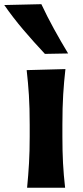

<svg xmlns="http://www.w3.org/2000/svg" viewBox="-63 -880 388 900"><path d="M64 0Q69.8 -59.6 73 -115.2Q76.2 -170.9 76.2 -239.7V-294.4Q76.2 -375.5 72.5 -433.8Q68.8 -492.2 62 -551.3L243.7 -556.2Q236.8 -495.6 233.2 -436.3Q229.5 -377 229.5 -294.4V-239.7Q229.5 -170.9 232.4 -115.2Q235.4 -59.6 242.2 0ZM147.5 -627.4Q95.2 -683.1 46.6 -740.2Q-2 -797.4 -43 -856.4L130.9 -860.4Q158.2 -802.2 189.7 -744.9Q221.2 -687.5 256.3 -629.4Z"/></svg>

Font: Pinar-DS2-FD Bold
Style: Regular
Weight: 700
Designer: Amin Abedi
Version: Version 3.000